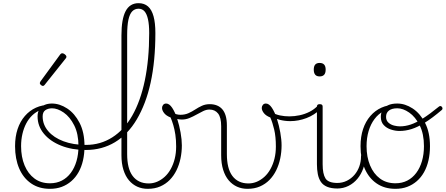

<svg xmlns="http://www.w3.org/2000/svg" viewBox="-20 -1172 2811 1211"><path d="M295 19Q226 19 176.5 -15Q127 -49 101 -109.5Q75 -170 75 -250Q75 -310 91 -358Q107 -406 137 -440.5Q167 -475 207 -493Q247 -511 295 -511Q301 -511 303 -505.5Q305 -500 303 -494.5Q301 -489 295 -489Q262 -489 234 -477.5Q206 -466 183.5 -444.5Q161 -423 145.5 -393.5Q130 -364 121.5 -327.5Q113 -291 113 -250Q113 -182 135 -129Q157 -76 197.5 -46Q238 -16 295 -16Q337 -16 370 -33Q403 -50 426.5 -81.5Q450 -113 462.5 -156Q475 -199 475 -250Q475 -328 448 -381.5Q421 -435 382 -462Q343 -489 307 -489Q298 -489 293 -493.5Q288 -498 288 -504Q288 -510 293 -514.5Q298 -519 307 -519Q356 -519 403.5 -488Q451 -457 482 -397Q513 -337 513 -250Q513 -202 503.5 -160.5Q494 -119 475.5 -86Q457 -53 430 -29.5Q403 -6 369.5 6.5Q336 19 295 19Z M521 -226Q434 -226 365 -253.5Q296 -281 256.5 -329Q217 -377 217 -438Q217 -465 228.5 -483Q240 -501 260.5 -510Q281 -519 308 -519Q317 -519 322.5 -514.5Q328 -510 328.5 -504Q329 -498 324.5 -493.5Q320 -489 311 -489Q283 -489 266 -477Q249 -465 249 -438Q249 -386 284 -345Q319 -304 380.5 -281Q442 -258 521 -258Q568 -258 609.5 -270Q651 -282 688 -305.5Q725 -329 756.5 -363Q788 -397 814 -442.5Q840 -488 860 -544Q880 -600 893.5 -665Q907 -730 914 -804.5Q921 -879 921 -963Q921 -972 927 -977Q933 -982 940.5 -982Q948 -982 954 -977Q960 -972 960 -963Q960 -876 952.5 -797.5Q945 -719 930 -650.5Q915 -582 893 -524.5Q871 -467 843 -419.5Q815 -372 780 -335.5Q745 -299 705 -275Q665 -251 619 -238.5Q573 -226 521 -226Z M250 -630Q245 -630 238 -636Q231 -642 231 -648Q231 -650 232.5 -652.5Q234 -655 235 -658L360 -829Q363 -833 366 -834.5Q369 -836 373 -836Q378 -836 384 -832.5Q390 -829 394.5 -824Q399 -819 399 -814Q399 -811 398 -809Q397 -807 395 -804L261 -636Q257 -630 250 -630Z M912 19Q876 19 846 5.5Q816 -8 793.5 -34.5Q771 -61 758.5 -101Q746 -141 746 -193V-949Q746 -1052 772.5 -1102Q799 -1152 854 -1152Q890 -1152 913.5 -1131.5Q937 -1111 948.5 -1069Q960 -1027 960 -964Q960 -955 954 -950Q948 -945 940.5 -945Q933 -945 927 -950Q921 -955 921 -964Q921 -1016 913.5 -1050Q906 -1084 891.5 -1100.5Q877 -1117 854 -1117Q830 -1117 814 -1100.5Q798 -1084 790 -1047.5Q782 -1011 782 -949V-200Q782 -155 790.5 -120.5Q799 -86 816.5 -62.5Q834 -39 859.5 -27Q885 -15 918 -15Q946 -15 971.5 -26Q997 -37 1019 -57Q1041 -77 1057 -106Q1073 -135 1082 -170.5Q1091 -206 1091 -248Q1091 -290 1086 -323Q1081 -356 1073 -383Q1065 -410 1056 -431Q1028 -442 1015 -459Q1002 -476 1002 -491Q1002 -502 1009 -510.5Q1016 -519 1028 -519Q1048 -519 1066 -492Q1084 -465 1097.5 -423Q1111 -381 1119 -336Q1127 -291 1127 -255Q1127 -213 1118.5 -172.5Q1110 -132 1093 -97.5Q1076 -63 1050.5 -37Q1025 -11 990.5 4Q956 19 912 19Z M1127 -418Q1111 -418 1094.5 -422Q1078 -426 1063 -433V-465Q1080 -455 1092.5 -451.5Q1105 -448 1118 -448Q1146 -448 1168.5 -458Q1191 -468 1211.5 -481.5Q1232 -495 1254 -505Q1276 -515 1303 -515Q1309 -515 1312.5 -510Q1316 -505 1316 -498Q1316 -491 1312 -486Q1308 -481 1300 -481Q1282 -481 1262 -471.5Q1242 -462 1220 -449.5Q1198 -437 1175 -427.5Q1152 -418 1127 -418Z M1541 19Q1505 19 1475 5.5Q1445 -8 1422.5 -34.5Q1400 -61 1387.5 -101Q1375 -141 1375 -193V-376Q1375 -431 1355.5 -456Q1336 -481 1301 -481Q1292 -481 1287.5 -486Q1283 -491 1283.5 -498Q1284 -505 1289 -510Q1294 -515 1303 -515Q1328 -515 1348 -507Q1368 -499 1382 -483Q1396 -467 1403.5 -441.5Q1411 -416 1411 -381V-200Q1411 -155 1419.5 -120.5Q1428 -86 1445.5 -62.5Q1463 -39 1488.5 -27Q1514 -15 1547 -15Q1575 -15 1600.5 -26Q1626 -37 1648 -57Q1670 -77 1686 -106Q1702 -135 1711 -170.5Q1720 -206 1720 -248Q1720 -310 1709.5 -354.5Q1699 -399 1685 -431Q1657 -442 1644 -459Q1631 -476 1631 -491Q1631 -502 1638 -510.5Q1645 -519 1657 -519Q1677 -519 1695 -492Q1713 -465 1726.5 -423Q1740 -381 1748 -336Q1756 -291 1756 -255Q1756 -213 1747.5 -172.5Q1739 -132 1722 -97.5Q1705 -63 1679.5 -37Q1654 -11 1619.5 4Q1585 19 1541 19Z M1811 -408Q1777 -408 1745.5 -416Q1714 -424 1685 -439Q1679 -442 1678 -447Q1677 -452 1679 -457Q1681 -462 1685.5 -464Q1690 -466 1696 -463Q1718 -450 1746 -444Q1774 -438 1805 -438Q1837 -438 1870 -445Q1903 -452 1932.5 -467Q1962 -482 1984 -505Q1990 -512 1998 -510Q2006 -508 2009 -501.5Q2012 -495 2004 -486Q1963 -446 1912.5 -427Q1862 -408 1811 -408Z M2109 17Q2069 17 2043 6Q2017 -5 2003.5 -25.5Q1990 -46 1984.5 -74Q1979 -102 1979 -136V-500Q1979 -508 1983.5 -511.5Q1988 -515 1996 -515Q2006 -515 2010.5 -511.5Q2015 -508 2015 -500V-136Q2015 -75 2033 -46.5Q2051 -18 2109 -18Q2116 -18 2119 -12.5Q2122 -7 2122 -0.5Q2122 6 2119 11.5Q2116 17 2109 17ZM1996 -690Q1977 -690 1968 -701Q1959 -712 1959 -733Q1959 -754 1968 -764.5Q1977 -775 1996 -775Q2015 -775 2024.5 -764.5Q2034 -754 2034 -733Q2034 -711 2024.5 -700.5Q2015 -690 1996 -690Z M2106 17Q2097 17 2092 11.5Q2087 6 2087 -0.5Q2087 -7 2092 -12.5Q2097 -18 2106 -18Q2140 -18 2168 -32Q2196 -46 2216 -69.5Q2236 -93 2246.5 -123Q2257 -153 2257 -186Q2257 -196 2264 -199.5Q2271 -203 2277.5 -199.5Q2284 -196 2284 -186Q2284 -146 2271 -109.5Q2258 -73 2234.5 -44.5Q2211 -16 2178 0.5Q2145 17 2106 17Z M2474 19Q2405 19 2355.5 -15Q2306 -49 2280 -109.5Q2254 -170 2254 -250Q2254 -310 2270 -358Q2286 -406 2316 -440.5Q2346 -475 2386 -493Q2426 -511 2474 -511V-489Q2433 -489 2399.5 -471Q2366 -453 2342 -421Q2318 -389 2305 -345.5Q2292 -302 2292 -250Q2292 -182 2314 -129Q2336 -76 2376.5 -46Q2417 -16 2474 -16Q2516 -16 2549 -33Q2582 -50 2605.5 -81.5Q2629 -113 2641.5 -156Q2654 -199 2654 -250Q2654 -328 2627 -381.5Q2600 -435 2561 -462Q2522 -489 2486 -489Q2452 -489 2433.5 -475Q2415 -461 2415 -435Q2415 -412 2430 -398.5Q2445 -385 2465.5 -380Q2486 -375 2502 -375Q2536 -375 2570.5 -386.5Q2605 -398 2647.5 -425Q2690 -452 2749 -500Q2754 -504 2759 -503Q2764 -502 2767.5 -497.5Q2771 -493 2771 -487.5Q2771 -482 2766 -478Q2706 -427 2660 -398.5Q2614 -370 2576 -358Q2538 -346 2500 -346Q2473 -346 2445.5 -355Q2418 -364 2400 -383.5Q2382 -403 2382 -435Q2382 -460 2393 -478.5Q2404 -497 2427 -508Q2450 -519 2486 -519Q2535 -519 2582.5 -488Q2630 -457 2661 -397Q2692 -337 2692 -250Q2692 -202 2682.5 -160.5Q2673 -119 2654.5 -86Q2636 -53 2609 -29.5Q2582 -6 2548.5 6.5Q2515 19 2474 19Z"/></svg>

Font: Playwrite CL Thin
Style: Regular
Weight: 100
Designer: Veronika Burian, José Scaglione
Foundry: TypeTogether
Version: Version 1.002